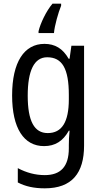

<svg xmlns="http://www.w3.org/2000/svg" viewBox="-20 -786 548 1046"><path d="M313 -755V-766H266C232 -726 200 -659 190 -616V-606H274C277 -645 298 -719 313 -755ZM222 -547C112 -547 46 -448 46 -266C46 -87 110 10 220 10C280 10 323 -17 355 -74H359C356 -48 355 -15 355 5V22C355 123 309 168 224 168C173 168 124 155 77 130V208C119 230 166 240 224 240C372 240 438 157 438 7V-537H369L359 -466H354C322 -522 279 -547 222 -547ZM237 -474C319 -474 355 -412 355 -269V-245C355 -121 317 -61 240 -61C167 -61 131 -126 131 -265C131 -401 166 -474 237 -474Z"/></svg>

Font: Noto Sans Kannada Condensed
Style: Regular
Weight: 400
Width: 3
Designer: Jelle Bosma - Monotype Design Team
Foundry: Monotype Imaging Inc.
Version: Version 2.005